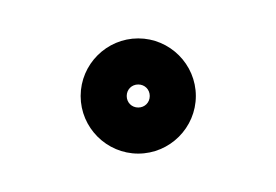

<svg xmlns="http://www.w3.org/2000/svg" viewBox="-20 -67 144 100"><path d="M58 -17C58 -13.6 55.4 -11 52 -11C48.6 -11 46 -13.6 46 -17C46 -20.4 48.6 -23 52 -23C55.4 -23 58 -20.4 58 -17ZM22 -17C22 -0.5 35.5 13 52 13C68.5 13 82 -0.5 82 -17C82 -33.5 68.5 -47 52 -47C35.5 -47 22 -33.5 22 -17Z"/></svg>

Font: FRB American Cursive Guidelines Light
Style: Italic
Weight: 300
Italic angle: -25°
Version: Version 2.0;Modular Font Editor K font №1